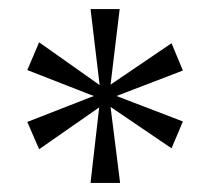

<svg xmlns="http://www.w3.org/2000/svg" viewBox="-20 -780 466 422"><path d="M179 -378 198 -544 66 -452 40 -512 186 -569 40 -626 66 -687 199 -593 179 -760H243L223 -594L357 -685L382 -625L236 -569L382 -513L357 -454L223 -545L244 -378Z"/></svg>

Font: Noto Serif SemiCondensed Light
Style: Regular
Weight: 300
Width: 4
Designer: Monotype Design Team
Foundry: Monotype Imaging Inc.
Version: Version 2.013